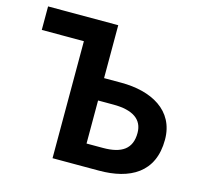

<svg xmlns="http://www.w3.org/2000/svg" viewBox="-106 -860 1038 978"><g transform="rotate(15 412.5 -370.5)"><path d="M252 0H497C659 0 781 -65 781 -239C781 -394 649 -462 491 -462H400V-741H30V-617H252ZM400 -117V-344H481C584 -344 637 -307 637 -236C637 -152 585 -117 487 -117Z"/></g></svg>

Font: Noto Sans JP
Style: Bold
Weight: 700
Designer: Ryoko NISHIZUKA 西塚涼子 (kana, bopomofo & ideographs); Paul D. Hunt (Latin, Greek & Cyrillic); Sandoll Communications 산돌커뮤니
Foundry: Adobe
Version: Version 2.004;hotconv 1.0.118;makeotfexe 2.5.65603